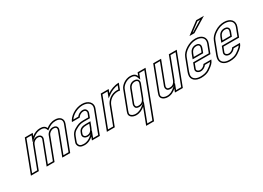

<svg xmlns="http://www.w3.org/2000/svg" viewBox="-16 -1509 3459 2525"><g transform="rotate(-30 1713.0 -247.0)"><path d="M460.2 -482C412.7 -482 369 -465.7 329 -433L345.4 -476H225.4L43.5 0H163.5L292.3 -337C301.5 -361 333.8 -389 370.9 -389C406.1 -389 422.7 -367.5 411.1 -337L282.3 0H402.3L531.1 -337C540.2 -361 572.5 -389 609.7 -389C647.6 -389 661 -369.5 648.6 -337L519.8 0H639.8L778.9 -364C804.8 -431.9 762 -482 684 -482C624.3 -482 583.5 -459 547.8 -433C535.8 -463 508 -482 460.2 -482ZM460.2 -462C502.4 -462 520.7 -446.8 529.2 -425.6L538.7 -401.7L559.5 -416.8C593.9 -441.9 629.9 -462 684 -462C700.8 -462 715.3 -459.4 727 -454.9C761.6 -441.8 776.4 -413.6 760.2 -371.1L626 -20H548.8L667.2 -329.9C670.8 -339.1 672.9 -348.1 673.1 -357.2C673.6 -392 643.4 -409 609.7 -409C562.9 -409 524.6 -376 512.4 -344.1L388.5 -20H311.3L429.7 -329.9C432.9 -338.2 434.7 -346.6 434.8 -354.9C434.9 -389.6 404.8 -409 370.9 -409C324.2 -409 285.8 -376 273.6 -344.1L149.8 -20H72.6L239.2 -456H316.4L283.5 -370L341.7 -417.5C378.6 -447.7 417.5 -462 460.2 -462Z M988.4 -48 970.1 0H1090.1L1220.4 -341C1251.4 -422.2 1186.7 -482 1094.3 -482C986.9 -482 889.1 -409.5 862.9 -341H981.6C994.7 -364.3 1024.5 -388 1063.3 -388C1079.2 -388 1089.9 -383.3 1095.5 -374C1106.9 -355 1102.9 -347.5 1095.4 -328L1079.7 -287H999.7C974.7 -287 952.1 -283.8 931.7 -277.5C911.4 -271.2 886.9 -259.3 858.2 -242C829.5 -224.7 808.4 -198.3 794.9 -163L774.2 -109C767.1 -90.3 758.2 -70.7 765.4 -50C774.5 -12.7 805.3 6 857.8 6C914.5 6 958 -21.2 988.4 -48ZM1004.9 -209H1049.9L1032.4 -163C1019.5 -129.4 1002.4 -90 948.2 -90C915 -90 895.3 -111.9 906.1 -140L915.2 -164C927 -194.9 957.3 -209 1004.9 -209ZM975.2 -63C946.7 -37.9 907.7 -14 857.8 -14C809.8 -14 791.1 -28.8 784.9 -54.7L784.6 -55.7L784.3 -56.6C780.3 -68.3 785.1 -81.5 792.9 -101.9L813.5 -155.9C825.7 -187.8 843.9 -210 868.5 -224.9C896.3 -241.7 919.7 -252.8 937.7 -258.4C955.8 -264 976.4 -267 999.7 -267H1093.5L1114.1 -320.9C1121.1 -339.1 1127.7 -359.1 1112.6 -384.3C1102.1 -401.8 1082.7 -408 1063.3 -408C1021.4 -408 988.8 -385.2 970.8 -361H896.1C932 -413.3 1010.6 -462 1094.3 -462C1115.7 -462 1135.1 -458.5 1151.4 -452.3C1198.4 -434.4 1220.6 -397.5 1201.7 -348.1L1076.3 -20H999.1L1036.1 -116.8ZM1004.9 -229C954.1 -229 912.6 -213.1 896.6 -171.1L887.4 -147.1C884.7 -140.1 883.2 -132.8 883.1 -125.6C882.8 -90.3 914.6 -70 948.2 -70C1015.7 -70 1038.4 -122.7 1051 -155.9L1079 -229Z M1618.6 -384 1656.1 -482C1589.3 -482 1521.5 -455.4 1479.3 -425L1498.8 -476H1378.8L1196.9 0H1316.9L1423.5 -279C1444 -332.7 1502.2 -388 1586.4 -388C1597.9 -388 1609.3 -386.3 1618.6 -384ZM1605.9 -406.7C1599.6 -407.5 1593.1 -408 1586.4 -408C1492.8 -408 1428 -346.7 1404.8 -286.1L1303.1 -20H1226L1392.6 -456H1469.8L1436.8 -369.8L1491 -408.8C1523.5 -432.1 1575.7 -454.1 1626.4 -460.2Z M1774.3 -47 1683.8 190H1803.8L2058.3 -476H1938.3L1920.7 -430C1906.7 -465.3 1875.6 -483 1827.2 -483C1750.4 -483 1682.9 -429.2 1664.1 -380L1559 -105C1554.7 -93.7 1551.6 -83.5 1549.9 -74.5C1540.6 -27.8 1588.2 5 1643.2 5C1700.1 5 1741.8 -21.3 1774.3 -47ZM1843.4 -388C1880.2 -388 1896.6 -366.9 1884.4 -335L1814.9 -153C1803.4 -123 1784.8 -90 1730.8 -90C1709.1 -90 1696.4 -95.3 1692.5 -106C1685 -126.8 1691.1 -136.6 1697.4 -153L1766.9 -335C1777.1 -361.6 1802.6 -388 1843.4 -388ZM1762 -62.7C1730.6 -37.9 1693.5 -15 1643.2 -15C1635.6 -15 1628.2 -15.7 1621.2 -17.1C1583.2 -24.6 1564.8 -47 1569.5 -70.6C1571 -78.2 1573.7 -87.3 1577.7 -97.9L1682.8 -372.9C1698.3 -413.4 1759.1 -463 1827.2 -463C1870.6 -463 1891.7 -448.9 1902.1 -422.6L1921 -374.8L1952.1 -456H2029.2L1790 170H1712.8L1818.9 -107.7ZM1843.4 -408C1792.9 -408 1760.6 -374.6 1748.2 -342.1L1678.7 -160.1C1673.3 -146.1 1663.8 -126.7 1673.7 -99.2C1682.4 -75.2 1707.9 -70 1730.8 -70C1796 -70 1821.2 -113.7 1833.5 -145.9L1903.1 -327.9C1906.4 -336.5 1908.3 -345.2 1908.4 -353.8C1908.7 -389.2 1877.8 -408 1843.4 -408Z M2248.9 -48 2230.5 0H2350.5L2532.4 -476H2412.4L2289.4 -154C2277.9 -124 2256.6 -90 2207.4 -90C2185.7 -90 2172.4 -95 2167.5 -105C2158 -124.4 2165.7 -137.9 2171.9 -154L2294.9 -476H2174.9L2038.1 -118C2031.7 -101.3 2027.5 -88.7 2025.5 -80C2013.4 -29.1 2061.1 6 2119.5 6C2178.8 6 2215.4 -20.1 2248.9 -48ZM2280.3 -100.2C2294 -114.9 2302.3 -131.9 2308.1 -146.9L2426.2 -456H2503.4L2336.8 -20H2259.6L2294.9 -112.4ZM2262.2 -85.1 2236.1 -63.4C2203.3 -36.1 2172.2 -14 2119.5 -14C2110.1 -14 2101.2 -15 2093 -17C2055.9 -25.7 2038.5 -48.2 2044.9 -75.4C2046.6 -82.4 2050.6 -94.6 2056.8 -110.9L2188.7 -456H2265.9L2153.2 -161.1C2148.2 -148 2135.6 -124.5 2149.6 -96.2C2160.2 -74.5 2184.4 -70 2207.4 -70C2228.8 -70 2247.4 -75.8 2262.2 -85.1Z M2662.8 -91C2638.3 -91 2614.5 -111.7 2622.6 -133L2649.7 -204H2887.2L2937.7 -336C2970 -420.6 2912.9 -482 2816 -482C2766.8 -482 2719 -467.5 2672.5 -438.5C2626 -409.5 2595.2 -375.3 2580.2 -336L2511 -155C2505.6 -141 2501.7 -126.8 2499.1 -112.5C2486.3 -41 2543.7 6 2628.2 6C2681.5 6 2725 -5.2 2758.5 -27.5C2792.1 -49.8 2815.6 -68.3 2829.1 -83C2842.6 -97.7 2852.2 -112.3 2857.8 -127L2862 -138H2743.2C2729.9 -114.3 2702.6 -91 2662.8 -91ZM2778.8 -388C2821.3 -388 2827.9 -362.8 2815 -329L2797 -282H2679.5L2697.5 -329C2710.2 -362.2 2734.2 -388 2778.8 -388ZM2767.4 -548H2842.4L3065.7 -684H2948.2ZM2662.8 -71C2705.5 -71 2736.7 -93.7 2754.2 -118H2831C2826.3 -110.5 2821.2 -104 2814.4 -96.6C2802.9 -84.1 2780.3 -66 2747.4 -44.1C2718.1 -24.6 2678.8 -14 2628.2 -14C2616.9 -14 2606.2 -14.9 2596.3 -16.7C2539 -26.8 2510.2 -60.9 2518.8 -109C2521.1 -122.1 2524.8 -135 2529.7 -147.9L2598.8 -328.9C2611.9 -363.1 2639.1 -394.1 2683 -421.5C2726.8 -448.8 2770.8 -462 2816 -462C2838 -462 2857.3 -458.5 2873.1 -452.5C2919.2 -434.9 2939.6 -397.1 2919 -343.1L2873.5 -224H2636L2603.9 -140.1C2602 -135 2601 -129.7 2601 -124.4C2600.9 -90.8 2634.6 -71 2662.8 -71ZM2778.8 -408C2724.6 -408 2693.4 -374.3 2678.8 -336.1L2650.5 -262H2810.8L2833.7 -321.9C2838 -333.3 2840.9 -344.6 2840.9 -356C2841 -387.9 2815.2 -408 2778.8 -408ZM2827.3 -568 2954.8 -664H2994.4L2836.8 -568Z M3098.2 -91C3073.8 -91 3049.9 -111.7 3058 -133L3085.2 -204H3322.7L3373.1 -336C3405.4 -420.6 3348.4 -482 3251.4 -482C3202.2 -482 3154.4 -467.5 3107.9 -438.5C3061.4 -409.5 3030.6 -375.3 3015.6 -336L2946.4 -155C2941.1 -141 2937.1 -126.8 2934.6 -112.5C2921.8 -41 2979.2 6 3063.7 6C3117 6 3160.4 -5.2 3194 -27.5C3227.5 -49.8 3251 -68.3 3264.6 -83C3278.1 -97.7 3287.6 -112.3 3293.2 -127L3297.4 -138H3178.7C3165.4 -114.3 3138.1 -91 3098.2 -91ZM3214.2 -388C3256.8 -388 3263.4 -362.8 3250.4 -329L3232.5 -282H3115L3132.9 -329C3145.6 -362.2 3169.7 -388 3214.2 -388ZM3098.2 -71C3141 -71 3172.1 -93.7 3189.7 -118H3266.4C3261.7 -110.5 3256.7 -104 3249.9 -96.6C3238.4 -84.1 3215.7 -66 3182.9 -44.1C3153.5 -24.6 3114.3 -14 3063.7 -14C3052.3 -14 3041.7 -14.9 3031.8 -16.7C2974.5 -26.8 2945.7 -60.9 2954.3 -109C2956.6 -122.1 2960.2 -135 2965.1 -147.9L3034.3 -328.9C3047.4 -363.1 3074.5 -394.1 3118.5 -421.5C3162.3 -448.8 3206.3 -462 3251.4 -462C3273.5 -462 3292.8 -458.5 3308.6 -452.5C3354.7 -434.9 3375.1 -397.1 3354.4 -343.1L3308.9 -224H3071.4L3039.4 -140.1C3037.4 -135 3036.4 -129.7 3036.4 -124.4C3036.4 -90.8 3070 -71 3098.2 -71ZM3214.2 -408C3160 -408 3128.8 -374.3 3114.3 -336.1L3085.9 -262H3246.2L3269.1 -321.9C3273.5 -333.3 3276.3 -344.6 3276.4 -356C3276.4 -387.9 3250.7 -408 3214.2 -408Z"/></g></svg>

Font: Din Kursivschrift
Style: BreitGhost
Weight: 400
Version: Version 1.089